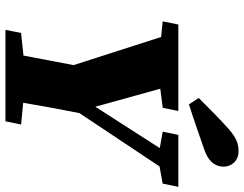

<svg xmlns="http://www.w3.org/2000/svg" viewBox="-118 -802 919 724"><g transform="rotate(90 342.0 -439.5)"><path d="M476 -593 538 -582 382 -339 314 -584 386 -593 398 -652H72L60 -593L119 -587L225 -257L189 -68L104 -59L92 0H437L449 -59L367 -67C379 -138 392 -209 406 -279L607 -581L672 -593L684 -652H488ZM349 -729 373 -692C430 -710 487 -730 544 -750C596 -768 608 -798 608 -823C608 -850 588 -879 550 -879C522 -879 501 -872 466 -842C426 -806 387 -767 349 -729Z"/></g></svg>

Font: Source Serif Pro Black
Style: Italic
Weight: 900
Italic angle: -12°
Designer: Frank Grießhammer
Foundry: Adobe Systems Incorporated
Version: Version 3.001;hotconv 1.0.111;makeotfexe 2.5.65597